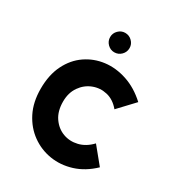

<svg xmlns="http://www.w3.org/2000/svg" viewBox="-164 -784 837 901"><g transform="rotate(30 254.0 -333.0)"><path d="M465 -69Q415 -21 357 -3Q299 15 243 6Q187 -3 141 -36Q95 -69 67.5 -123Q40 -177 40 -250Q40 -325 67 -379.5Q94 -434 140 -465.5Q186 -497 242 -504Q298 -511 357 -491.5Q416 -472 468 -424L388 -339Q358 -375 319.5 -384Q281 -393 244.5 -379Q208 -365 184.5 -331.5Q161 -298 161 -250Q161 -198 184.5 -164Q208 -130 244 -116.5Q280 -103 320 -112.5Q360 -122 393 -157ZM253 -570Q232 -570 216.5 -585.5Q201 -601 201 -623Q201 -644 216.5 -659.5Q232 -675 253 -675Q275 -675 290.5 -659.5Q306 -644 306 -623Q306 -601 290.5 -585.5Q275 -570 253 -570Z"/></g></svg>

Font: Kulim Park
Style: Bold
Weight: 700
Designer: Noponies / Dale Sattler
Foundry: Noponies
Version: Version 1.000; ttfautohint (v1.8.3)